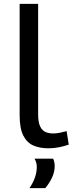

<svg xmlns="http://www.w3.org/2000/svg" viewBox="-20 -760 377 997"><path d="M178 -740V-167Q178 -125 188.5 -103.5Q199 -82 216.5 -74.5Q234 -67 256 -67Q272 -67 289.5 -70.5Q307 -74 326 -79L337 -9Q314 -1 287.5 4.5Q261 10 231 10Q186 10 153 -4.5Q120 -19 101 -56Q82 -93 82 -162V-740ZM133 217Q171 161 171 107Q171 82 159 64H256Q264 82 264 102Q264 133 250 162.5Q236 192 215 217Z"/></svg>

Font: Georama Extended
Style: Regular
Weight: 400
Width: 7
Designer: Jean-Baptiste Levee
Foundry: Production Type
Version: Version 1.000